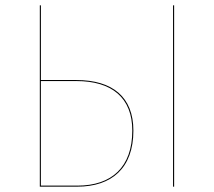

<svg xmlns="http://www.w3.org/2000/svg" viewBox="-20 -700 802 720"><path d="M266 -399.9H133.4V-680.1H129.3V0H269.7C399.1 0 480.2 -69.6 480.2 -210.2C480.2 -335.9 402.6 -399.9 266 -399.9ZM628.9 -680.1V0H633V-680.1ZM270.3 -3.9H133.3V-396H266.2C400.3 -396 476.1 -332.9 476.1 -210.3C476.1 -72.8 398.3 -3.9 270.3 -3.9Z"/></svg>

Font: Fira Sans Four
Style: Regular
Weight: 100
Designer: Carrois Corporate & Edenspiekermann AG
Foundry: Carrois Corporate GbR & Edenspiekermann AG
Version: Version 4.203;PS 004.203;hotconv 1.0.88;makeotf.lib2.5.64775